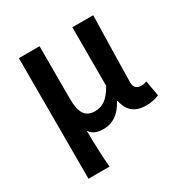

<svg xmlns="http://www.w3.org/2000/svg" viewBox="-156 -618 890 923"><g transform="rotate(-30 289.0 -156.5)"><path d="M73.2 178.2V-491.2H188V-198.2Q188 -140.1 206.1 -113.5Q224.1 -86.9 263.2 -86.9Q294.4 -86.9 319.3 -104Q344.2 -121.1 370.1 -166V-491.2H485.8Q478 -163.1 478 -123Q478 -82 518.1 -82Q533.2 -82 547.9 -87.9L563 -2Q530.3 12.2 490.2 12.2Q398.4 12.2 381.8 -76.2H377.9Q356.4 -34.7 325.9 -13.4Q295.4 7.8 258.8 7.8Q231.9 7.8 213.1 0.7Q194.3 -6.3 181.2 -25.9Q182.6 99.6 189.9 178.2Z"/></g></svg>

Font: Toshiba Sans Medium
Style: Regular
Weight: 500
Designer: Paul D. Hunt
Foundry: Toshiba Corporation
Version: Version 2.020;PS 2.0;hotconv 1.0.86;makeotf.lib2.5.63406